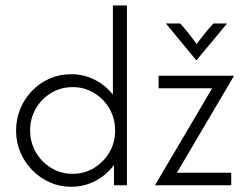

<svg xmlns="http://www.w3.org/2000/svg" viewBox="-20 -687 922 712"><path d="M243.8 5.6Q201.4 5.6 164.6 -10.8Q127.8 -27.1 99.7 -55.9Q71.5 -84.7 55.6 -122.2Q39.6 -159.7 39.6 -202.8Q39.6 -246.5 55.6 -284.4Q71.5 -322.2 99.7 -351Q127.8 -379.9 164.6 -395.8Q201.4 -411.8 243.8 -411.8Q291 -411.8 331.2 -391.3Q371.5 -370.8 398.6 -336.1V-666.7H450.7V0H402.8V-75.7Q376.4 -38.9 334.7 -16.7Q293.1 5.6 243.8 5.6ZM249.3 -42.4Q293.1 -42.4 328.8 -64.2Q364.6 -86.1 385.8 -122.2Q406.9 -158.3 406.9 -202.8Q406.9 -247.9 385.8 -284.4Q364.6 -320.8 328.8 -342.4Q293.1 -363.9 249.3 -363.9Q205.6 -363.9 169.8 -342.4Q134 -320.8 112.8 -284.4Q91.7 -247.9 91.7 -203.5Q91.7 -159 112.8 -122.6Q134 -86.1 169.8 -64.2Q205.6 -42.4 249.3 -42.4ZM555.6 0V-1.4L766.7 -359.7H568.1V-406.2H847.2V-404.9L636.1 -46.5H837.5V0ZM707.6 -463.9 595.1 -600H647.9Q664.6 -581.9 679.2 -563.5Q693.8 -545.1 709 -523.6Q725 -545.1 739.9 -563.5Q754.9 -581.9 771.5 -600H822.2L709 -463.9Z"/></svg>

Font: Afacad Flux Light
Style: Regular
Weight: 300
Designer: Kristian Moeller
Foundry: Dicotype
Version: Version 1.100